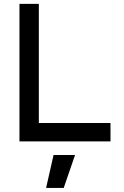

<svg xmlns="http://www.w3.org/2000/svg" viewBox="-20 -713 626 968"><path d="M78.1 0V-693.4H175.8V0ZM78.1 0V-92.8H537.1V0ZM212.4 234.4 250 68.4H358.4L301.3 234.4Z"/></svg>

Font: Cascadia Mono
Style: Regular
Weight: 400
Monospace: yes
Designer: Aaron Bell
Foundry: Saja Typeworks
Version: Version 2102.003